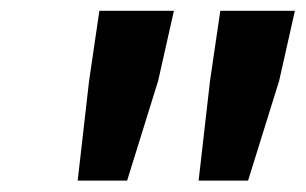

<svg xmlns="http://www.w3.org/2000/svg" viewBox="-20 -690 554 348"><path d="M120.8 -362.6 141.5 -543.7 160.1 -670.4H295.2L266.7 -543.7L210.4 -362.6ZM340 -362.6 360.7 -543.7 379.3 -670.4H514.5L486 -543.7L429.6 -362.6Z"/></svg>

Font: Source Sans Variable
Style: Italic
Weight: 200
Italic angle: -11°
Designer: Paul D. Hunt
Foundry: Adobe Systems Incorporated
Version: Version 3.006;hotconv 1.0.111;makeotfexe 2.5.65597